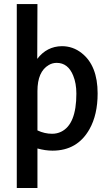

<svg xmlns="http://www.w3.org/2000/svg" viewBox="-20 -728 529 944"><path d="M236.3 -70.3Q199.2 -70.3 164.1 -86.9V-280.3Q164.1 -376 219.7 -408.2Q237.3 -418.9 258.8 -418.9Q314.5 -418.9 339.8 -356.4Q355.5 -318.4 355.5 -267.6Q355.5 -116.2 280.3 -80.1Q259.8 -70.3 236.3 -70.3ZM164.1 196.3V2Q203.1 12.7 238.3 12.7Q360.4 12.7 419.9 -92.8Q460 -164.1 460 -268.6Q460 -405.3 381.8 -466.8Q338.9 -501 284.2 -501Q210 -500 163.1 -438.5L164.1 -708H62.5V196.3Z"/></svg>

Font: Yaldevi Colombo SemiBold
Style: Regular
Weight: 600
Designer: Sol Matas, Denzil Rajitha, Kosala Senevirathne and Pathum Egodawatta
Foundry: Mooniak
Version: Version 1.020 ; ttfautohint (v1.6)